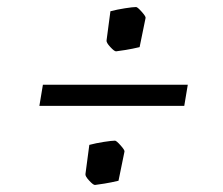

<svg xmlns="http://www.w3.org/2000/svg" viewBox="-20 -526 634 546"><path d="M223 -31 234 -114Q253 -119 275.5 -122.5Q298 -126 307 -126Q311 -126 323 -112.5Q335 -99 334 -95L317 -12Q296 -7 277.5 -4Q259 -1 250 0Q245 0 233.5 -12.5Q222 -25 223 -31ZM102 -285H514L504 -225H92ZM283 -411 294 -494Q313 -499 335.5 -502.5Q358 -506 367 -506Q371 -506 383 -492.5Q395 -479 394 -475L377 -392Q356 -387 337.5 -384Q319 -381 310 -380Q305 -380 293.5 -392.5Q282 -405 283 -411Z"/></svg>

Font: Grenze
Style: Italic
Weight: 400
Italic angle: -10°
Designer: Renata Polastri
Foundry: Omnibus-Type
Version: Version 1.002; ttfautohint (v1.8)